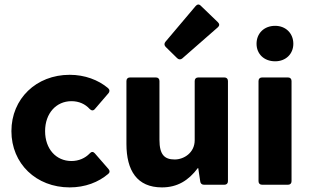

<svg xmlns="http://www.w3.org/2000/svg" viewBox="-20 -814 1375 846"><path d="M287.1 11.7C354.5 11.7 414.1 -10.7 458 -48.8C464.8 -54.7 463.9 -62.5 458 -69.3L397.5 -138.7C390.6 -146.5 382.8 -146.5 375 -137.7C355.5 -117.2 327.1 -104.5 294.9 -104.5C227.5 -104.5 178.7 -157.2 178.7 -236.3C178.7 -314.5 227.5 -368.2 294.9 -368.2C328.1 -368.2 355.5 -355.5 375 -334C382.8 -326.2 390.6 -325.2 397.5 -333L458 -403.3C463.9 -410.2 463.9 -418.9 456.1 -425.8C413.1 -461.9 353.5 -484.4 287.1 -484.4C139.6 -484.4 30.3 -378.9 30.3 -236.3C30.3 -92.8 139.6 11.7 287.1 11.7Z M940.4 -715.8 864.3 -789.1C856.4 -796.9 848.6 -794.9 841.8 -787.1L709 -629.9C703.1 -623 703.1 -614.3 710 -607.4L760.7 -557.6C767.6 -550.8 776.4 -550.8 783.2 -556.6L939.5 -693.4C947.3 -700.2 948.2 -708 940.4 -715.8ZM837.9 -457V-196.3C837.9 -140.6 790 -111.3 750 -111.3C705.1 -111.3 682.6 -131.8 682.6 -198.2V-457C682.6 -466.8 676.8 -472.7 667 -472.7H552.7C543 -472.7 537.1 -466.8 537.1 -457V-179.7C537.1 -62.5 584 11.7 693.4 11.7C761.7 11.7 810.5 -18.6 851.6 -73.2H853.5L862.3 -14.6C863.3 -5.9 869.1 0 878.9 0H968.8C978.5 0 984.4 -5.9 984.4 -15.6V-457C984.4 -466.8 978.5 -472.7 968.8 -472.7H853.5C843.8 -472.7 837.9 -466.8 837.9 -457Z M1192.4 -543.9C1239.3 -543.9 1272.5 -576.2 1272.5 -621.1C1272.5 -667 1239.3 -700.2 1192.4 -700.2C1143.6 -700.2 1110.4 -667 1110.4 -621.1C1110.4 -576.2 1143.6 -543.9 1192.4 -543.9ZM1119.1 -457V-15.6C1119.1 -5.9 1125 0 1134.8 0H1249C1258.8 0 1264.6 -5.9 1264.6 -15.6V-457C1264.6 -466.8 1258.8 -472.7 1249 -472.7H1134.8C1125 -472.7 1119.1 -466.8 1119.1 -457Z"/></svg>

Font: Ed Sans Neue
Style: Bold
Weight: 700
Designer: Stephen Hutchings
Version: Version 1.004;PS 001.004;hotconv 1.0.88;makeotf.lib2.5.64775